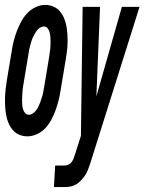

<svg xmlns="http://www.w3.org/2000/svg" viewBox="-42 -548 589 783"><path d="M70 8Q52 8 36.5 1.5Q21 -5 10 -18Q-1 -31 -7.5 -46.5Q-14 -62 -17 -79.5Q-20 -97 -21 -114.5Q-22 -132 -21.5 -149.5Q-21 -167 -19 -185Q-17 -203 -14 -221L6 -341Q9 -361 14 -381Q19 -401 26.5 -420.5Q34 -440 44 -459Q54 -478 68.5 -493.5Q83 -509 102.5 -518.5Q122 -528 142 -528Q159 -528 175 -521.5Q191 -515 202 -502Q213 -489 219.5 -473.5Q226 -458 229 -440.5Q232 -423 233 -405.5Q234 -388 233.5 -370.5Q233 -353 230.5 -335Q228 -317 225 -299L205 -179Q202 -159 197 -139Q192 -119 185 -99.5Q178 -80 168 -61Q158 -42 144 -26.5Q130 -11 110 -1.5Q90 8 70 8ZM178 215 183 127H221Q230 127 238 123Q246 119 251.5 111Q257 103 259.5 94.5Q262 86 265 78L288 6L295 -520H366L351 -155L455 -520H527L329 109Q323 128 316 146Q309 164 296 179Q288 189 279 196.5Q270 204 259 208.5Q248 213 237.5 214Q227 215 216 215ZM76 -80Q84 -80 91.5 -85Q99 -90 104.5 -97Q110 -104 114 -112Q118 -120 121 -128Q124 -136 126.5 -144Q129 -152 131.5 -160Q134 -168 135 -176.5Q136 -185 138 -193L158 -313Q159 -322 160.5 -331Q162 -340 163 -349Q164 -358 164 -367Q164 -376 164 -385Q164 -394 163 -402.5Q162 -411 159.5 -419Q157 -427 151.5 -433.5Q146 -440 137 -440Q129 -440 121 -435Q113 -430 108 -423Q103 -416 98.5 -408Q94 -400 90.5 -392Q87 -384 85 -376Q83 -368 80.5 -360Q78 -352 76.5 -343.5Q75 -335 74 -327L54 -207Q52 -198 51 -189Q50 -180 49.5 -171Q49 -162 48.5 -153Q48 -144 48 -135Q48 -126 49 -117.5Q50 -109 52.5 -101Q55 -93 61 -86.5Q67 -80 76 -80Z"/></svg>

Font: Iosevka SS18 Semibold
Style: Italic
Weight: 600
Italic angle: -9°
Monospace: yes
Designer: Belleve Invis
Foundry: Belleve Invis
Version: Version 25.1.1; ttfautohint (v1.8.4)